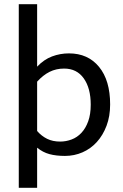

<svg xmlns="http://www.w3.org/2000/svg" viewBox="-20 -730 581 910"><path d="M502 -235Q502 -179 485 -134Q468 -89 439 -57Q410 -25 371 -8Q332 9 288 9Q246 9 214.5 0.5Q183 -8 156 -30V160H69V-710H156V-414Q188 -448 226.5 -462.5Q265 -477 307 -477Q397 -477 449.5 -413Q502 -349 502 -235ZM410 -234Q410 -312 377 -358.5Q344 -405 284 -405Q246 -405 215 -389.5Q184 -374 156 -343V-109Q177 -85 203.5 -72Q230 -59 265 -59Q293 -59 319.5 -69Q346 -79 366 -100.5Q386 -122 398 -155Q410 -188 410 -234Z"/></svg>

Font: Ek Mukta
Style: Regular
Weight: 400
Designer: Girish Dalvi and Yashodeep Gholap
Foundry: Ek Type
Version: Version 2.538;PS 1.001;hotconv 16.6.51;makeotf.lib2.5.65220;